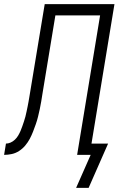

<svg xmlns="http://www.w3.org/2000/svg" viewBox="-59 -755 579 936"><path d="M312 161 383 0H317L429 -680H211L148 -298Q145 -279 142 -260.5Q139 -242 135 -223.5Q131 -205 126.5 -186.5Q122 -168 115.5 -149.5Q109 -131 102 -113Q95 -95 86 -78Q77 -61 64 -45.5Q51 -30 34 -19Q17 -8 -2 -4Q-21 0 -39 0L-30 -55Q-19 -55 -7.5 -60Q4 -65 13.5 -74Q23 -83 29.5 -94Q36 -105 41 -116.5Q46 -128 50 -140Q54 -152 58 -163.5Q62 -175 65 -187Q68 -199 70.5 -211Q73 -223 75.5 -235Q78 -247 80 -258.5Q82 -270 84 -282Q86 -294 88 -306L159 -735H499L387 -55H468L373 161Z"/></svg>

Font: Iosevka Light Oblique
Style: Regular
Weight: 300
Italic angle: -9°
Monospace: yes
Designer: Belleve Invis
Foundry: Belleve Invis
Version: Version 32.5.0; ttfautohint (v1.8.4)